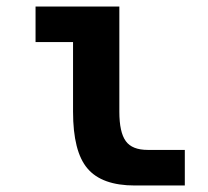

<svg xmlns="http://www.w3.org/2000/svg" viewBox="-20 -567 642 593"><path d="M396.5 5.9Q294.4 5.9 250 -46.9Q205.6 -99.1 205.6 -222.2V-437H89.8V-546.9H348.6V-222.2Q348.6 -158.2 368.7 -130.9Q388.2 -104 436.5 -104H550.8V5.9H396.5Z"/></svg>

Font: Hack
Style: Bold
Weight: 700
Monospace: yes
Designer: Christopher Simpkins
Foundry: Christopher Simpkins
Version: Version 2.017